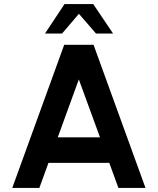

<svg xmlns="http://www.w3.org/2000/svg" viewBox="-20 -919 772 939"><path d="M294 -700H437.5L691.5 0H559L514.5 -122.5H217L172.5 0H40ZM262.5 -247.5H469L365.5 -530.5ZM436 -899 533 -755H449.5L366 -851.5L283.5 -755H200L295.5 -899Z"/></svg>

Font: Urbanist
Style: Bold
Weight: 700
Designer: Corey Hu
Foundry: Corey Hu
Version: Version 1.330; ttfautohint (v1.8.4.7-5d5b)